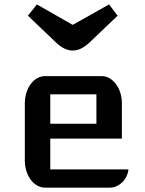

<svg xmlns="http://www.w3.org/2000/svg" viewBox="-20 -860 663 880"><path d="M93.8 -387.2Q93.8 -413.1 101.1 -435.5Q108.4 -458 120.8 -474.9Q133.3 -491.7 150.4 -501.5Q167.5 -511.2 186.5 -511.2H445.8Q464.8 -511.2 481.7 -501.5Q498.5 -491.7 511.2 -474.9Q523.9 -458 531.2 -435.5Q538.6 -413.1 538.6 -387.2V-224.6H210.4V-83.5H568.8Q566.9 -66.4 559.3 -51Q551.8 -35.6 540.3 -24.4Q528.8 -13.2 514.2 -6.6Q499.5 0 483.4 0H186.5Q167.5 0 150.4 -9.8Q133.3 -19.5 120.8 -36.4Q108.4 -53.2 101.1 -75.7Q93.8 -98.1 93.8 -124ZM421.9 -293V-427.7H210.4V-293ZM313 -628.4Q295.9 -628.4 276.6 -637Q257.3 -645.5 237.3 -664.6L107.9 -788.1Q113.8 -795.9 118.9 -802Q124 -808.1 128.7 -814Q133.3 -819.8 138.2 -825.9Q143.1 -832 148.9 -839.8L313 -746.1Q354 -768.6 396.2 -792.5Q438.5 -816.4 480 -839.8Q490.7 -824.7 499.8 -813.5Q508.8 -802.2 519 -788.1L389.6 -664.6Q369.6 -646 350.8 -637.2Q332 -628.4 313 -628.4Z"/></svg>

Font: Atomic Age
Style: Regular
Weight: 400
Designer: James Grieshaber
Foundry: James Grieshaber
Version: Version 1.008; ttfautohint (v1.4.1) -l 6 -r 46 -G 0 -x 0 -H 